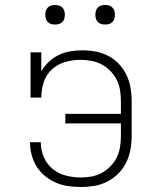

<svg xmlns="http://www.w3.org/2000/svg" viewBox="-20 -739 640 767"><path d="M303 8Q278 8 252.5 4.5Q227 1 204 -9Q181 -19 161 -35Q141 -51 127.5 -72Q114 -93 107 -118Q100 -143 100 -168Q100 -169 100 -169.5Q100 -170 100 -171H143Q143 -170 143 -169.5Q143 -169 143 -169Q143 -139 155.5 -110.5Q168 -82 191 -63.5Q214 -45 243.5 -37.5Q273 -30 303 -30Q325 -30 346.5 -34Q368 -38 387 -48.5Q406 -59 421.5 -75Q437 -91 446.5 -110.5Q456 -130 459.5 -151.5Q463 -173 463 -195V-246H241V-284H463V-335Q463 -357 459.5 -379Q456 -401 446 -420.5Q436 -440 420.5 -456Q405 -472 385.5 -482Q366 -492 344 -496Q322 -500 300 -500Q269 -500 239 -491Q209 -482 186.5 -461Q164 -440 154.5 -410Q145 -380 145 -349H102V-530H145V-454Q157 -475 175 -492Q193 -509 215 -519.5Q237 -530 261 -534Q285 -538 309 -538Q336 -538 362.5 -533Q389 -528 413 -515.5Q437 -503 455.5 -483Q474 -463 485.5 -439Q497 -415 501.5 -388.5Q506 -362 506 -335V-195Q506 -168 501 -141Q496 -114 484 -89.5Q472 -65 452.5 -45.5Q433 -26 408.5 -13.5Q384 -1 357 3.5Q330 8 303 8ZM400 -641Q392 -641 384.5 -643Q377 -645 371 -651Q365 -657 363 -664.5Q361 -672 361 -680Q361 -688 363 -695.5Q365 -703 371 -709Q377 -715 384.5 -717Q392 -719 400 -719Q408 -719 415.5 -717Q423 -715 429 -709Q435 -703 437 -695.5Q439 -688 439 -680Q439 -672 437 -664.5Q435 -657 429 -651Q423 -645 415.5 -643Q408 -641 400 -641ZM200 -641Q192 -641 184.5 -643Q177 -645 171 -651Q165 -657 163 -664.5Q161 -672 161 -680Q161 -688 163 -695.5Q165 -703 171 -709Q177 -715 184.5 -717Q192 -719 200 -719Q208 -719 215.5 -717Q223 -715 229 -709Q235 -703 237 -695.5Q239 -688 239 -680Q239 -672 237 -664.5Q235 -657 229 -651Q223 -645 215.5 -643Q208 -641 200 -641Z"/></svg>

Font: Iosevka Curly Slab XLtEx
Style: Regular
Weight: 200
Width: 7
Monospace: yes
Designer: Belleve Invis
Foundry: Belleve Invis
Version: Version 11.1.0; ttfautohint (v1.8.3)